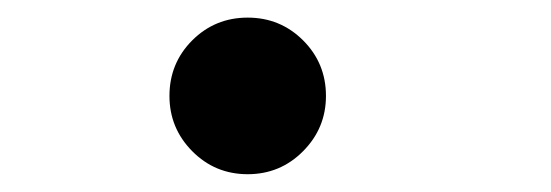

<svg xmlns="http://www.w3.org/2000/svg" viewBox="-20 -188 626 218"><path d="M261.2 9.8Q224.1 9.8 198.2 -16.4Q172.4 -42.5 172.4 -79.1Q172.4 -116.2 198.2 -142.1Q224.1 -168 261.2 -168Q298.3 -168 324.2 -142.1Q350.1 -116.2 350.1 -79.1Q350.1 -42.5 324.2 -16.4Q298.3 9.8 261.2 9.8Z"/></svg>

Font: CaskaydiaCove NF
Style: Bold Italic
Weight: 700
Italic angle: -10°
Designer: Aaron Bell
Foundry: Saja Typeworks
Version: Version 2111.001; VTT 6.35;Nerd Fonts 3.2.1